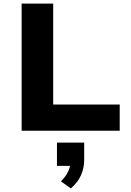

<svg xmlns="http://www.w3.org/2000/svg" viewBox="-20 -725 725 1065"><path d="M100 0V-705H275V-145H644V0ZM373 320 318 281Q346 253 358.5 225Q371 197 372 172L402 195H296V66H447V161Q447 207 429.5 246.5Q412 286 373 320Z"/></svg>

Font: Nunito Sans 7pt SemiExpanded ExtraBold
Style: Regular
Weight: 800
Width: 6
Designer: Vernon Adams
Foundry: Vernon Adams
Version: Version 3.101;gftools[0.9.27]